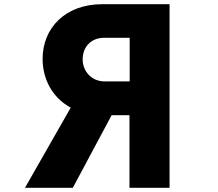

<svg xmlns="http://www.w3.org/2000/svg" viewBox="-20 -831 1040 915"><path d="M597 -282V64H788V-811H467C292 -811 182 -698 183 -548C184 -450 232 -364 317 -318L99 64H327L512 -282ZM477 -651H598V-443H479C417 -443 375 -490 374 -546C373 -605 412 -651 477 -651Z"/></svg>

Font: LINE Seed JP App_OTF ExtraBold
Style: Regular
Weight: 800
Designer: LINE & Fontrix & Fontworks
Version: Version 1.013